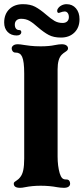

<svg xmlns="http://www.w3.org/2000/svg" viewBox="-26 -890 401 920"><path d="M40 -10Q40 -15 43.5 -18Q47 -21 55.5 -26.5Q64 -32 70 -40Q81 -53 85.5 -75Q90 -97 90 -130V-538Q90 -596 80 -618Q71 -638 50 -638H48Q40 -638 35 -644Q30 -650 30 -658Q30 -666 37.5 -672Q45 -678 60 -678Q69 -678 93 -674Q99 -673 119.5 -670.5Q140 -668 169 -668Q209 -668 237 -674Q257 -678 270 -678Q284 -678 292 -672.5Q300 -667 300 -658Q300 -653 296.5 -649Q293 -645 285 -640Q277 -635 270 -628Q250 -608 250 -558V-140Q250 -95 260 -60Q265 -44 271.5 -37Q278 -30 290 -30H292Q301 -30 305.5 -24.5Q310 -19 310 -10Q310 -1 302.5 4.5Q295 10 280 10Q272 10 263 9Q254 8 248 7Q211 0 169 0Q129 0 94 7Q81 10 70 10Q40 10 40 -10ZM155 -760Q133 -780 115.5 -790Q98 -800 75 -800Q61 -800 53 -792.5Q45 -785 45 -772Q45 -760 50.5 -753Q56 -746 66 -746Q76 -746 76 -736Q76 -729 70 -724.5Q64 -720 54 -720Q27 -720 10.5 -737Q-6 -754 -6 -782Q-6 -822 18.5 -846Q43 -870 84 -870Q119 -870 142.5 -857.5Q166 -845 195 -820Q218 -800 235 -790Q252 -780 274 -780Q288 -780 296 -787.5Q304 -795 304 -808Q304 -820 298.5 -827.5Q293 -835 284 -835Q275 -835 262 -830L256 -828Q248 -828 248 -838Q248 -844 251 -848Q257 -858 268.5 -864Q280 -870 293 -870Q321 -870 338 -850Q355 -830 355 -798Q355 -758 330.5 -734Q306 -710 266 -710Q231 -710 207.5 -722.5Q184 -735 155 -760Z"/></svg>

Font: Raigarh
Style: Bold
Weight: 700
Designer: jaikishan Patel
Foundry: MagicType
Version: Version 1.000